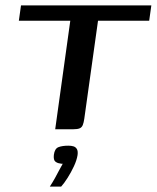

<svg xmlns="http://www.w3.org/2000/svg" viewBox="-20 -480 582 713"><path d="M58 -460H542L534 -403H344L293 -39Q291 -25 287.5 -16Q284 -7 276 -3.5Q268 0 252 0H185L241 -403H50ZM165 213Q176 196 184 181.5Q192 167 199 153.5Q206 140 213 128Q210 128 207.5 128Q205 128 203 127Q193 126 185.5 120Q178 114 180 95Q183 72 197 66.5Q211 61 234 61Q245 61 253 63.5Q261 66 265.5 73.5Q270 81 268 96Q265 115 254.5 137.5Q244 160 231 180.5Q218 201 207 213Z"/></svg>

Font: Genos Thin Medium
Style: Italic
Weight: 500
Italic angle: -8°
Version: Version 1.010